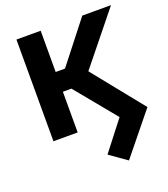

<svg xmlns="http://www.w3.org/2000/svg" viewBox="-135 -618 813 927"><g transform="rotate(-20 271.5 -155.0)"><path d="M368.2 211.9 280.3 149.9 397 -0.5 221.2 -214.4 308.6 -287.6 540 0ZM57.1 0V-522.5H181.6V0ZM151.4 -209 146 -310.5H229.5L395.5 -522.5H543L290 -209Z"/></g></svg>

Font: Inter 28pt SemiBold
Style: Regular
Weight: 600
Designer: Rasmus Andersson
Foundry: rsms
Version: Version 4.001;git-66647c0bb